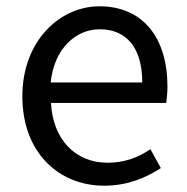

<svg xmlns="http://www.w3.org/2000/svg" viewBox="-20 -577 594 610"><path d="M311 13C385 13 443 -12 491 -43L458 -103C418 -76 375 -60 322 -60C219 -60 148 -134 142 -250H508C510 -263 512 -282 512 -302C512 -457 434 -557 296 -557C170 -557 51 -447 51 -271C51 -92 167 13 311 13ZM141 -315C152 -422 220 -484 297 -484C382 -484 432 -425 432 -315Z"/></svg>

Font: Noto Sans Mono CJK JP Regular
Style: Regular
Weight: 400
Designer: Ryoko NISHIZUKA (kana & ideographs); Paul D. Hunt (Latin, Greek & Cyrillic); Wenlong ZHANG (bopomofo); Sandoll Communica
Foundry: Adobe Systems Incorporated
Version: Version 1.004;PS 1.004;hotconv 1.0.82;makeotf.lib2.5.63406